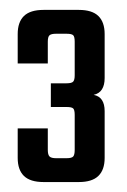

<svg xmlns="http://www.w3.org/2000/svg" viewBox="-20 -646 254 384"><path d="M75.6 -562.6V-519.1H15.4V-577.9Q15.4 -601.8 27.9 -614Q40.5 -626.2 67.1 -626.2H137.6Q164.2 -626.2 176.7 -614Q189.3 -601.8 189.3 -577.9V-489.9Q189.3 -475.8 183.9 -467.3Q178.5 -458.8 167.3 -456.3Q178.5 -454.1 183.9 -445.9Q189.3 -437.7 189.3 -423.8V-330.1Q189.3 -306.3 176.7 -294.1Q164.2 -281.9 137.6 -281.9H67.1Q40.5 -281.9 27.9 -294.1Q15.4 -306.3 15.4 -330.1V-389.2H75.6V-346.3Q75.6 -336.4 79.1 -333Q82.6 -329.6 91.9 -329.6H113.2Q123.4 -329.6 126.4 -333Q129.4 -336.4 129.4 -346.3V-416.1Q129.4 -426.2 126.4 -429.1Q123.4 -432 113.2 -432H81.7V-479.4H113.2Q123.4 -479.4 126.4 -482.8Q129.4 -486.2 129.4 -495.4V-562.6Q129.4 -572.5 126.4 -575.5Q123.4 -578.5 113.2 -578.5H91.9Q82.6 -578.5 79.1 -575.5Q75.6 -572.5 75.6 -562.6Z"/></svg>

Font: Teko Variable Light
Style: Regular
Weight: 300
Designer: Manushi Parikh, Jonny Pinhorn
Foundry: Indian Type Foundry
Version: Version 3.000